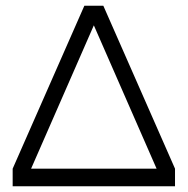

<svg xmlns="http://www.w3.org/2000/svg" viewBox="-20 -647 652 667"><path d="M24 0V-61L273 -627H339L588 -61V0ZM306 -559 88 -61H524Z"/></svg>

Font: Blinker Light
Style: Regular
Weight: 300
Designer: Juergen Huber
Foundry: supertype
Version: Version 1.017;hotconv 1.0.117;makeotfexe 2.5.65602